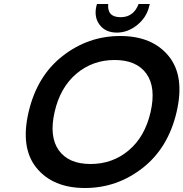

<svg xmlns="http://www.w3.org/2000/svg" viewBox="-20 -920 917 960"><path d="M163 -80Q81 -180 123 -360Q165 -540 293 -640Q421 -740 581 -740Q741 -740 823 -640Q905 -540 863 -360Q821 -180 693 -80Q565 20 405 20Q245 20 163 -80ZM362 -551.5Q281 -483 253 -360Q225 -237 274 -168.5Q323 -100 433 -100Q543 -100 624 -168.5Q705 -237 733 -360Q761 -483 712 -551.5Q663 -620 553 -620Q443 -620 362 -551.5ZM564 -757Q508 -757 478.5 -795.5Q449 -834 462 -890L465 -900H521Q515 -834 583 -834Q648 -834 673 -900H729L726 -889Q713 -833 666 -795Q619 -757 564 -757Z"/></svg>

Font: Miedinger
Style: Bold-Italic
Weight: 700
Italic angle: -13°
Version: Version 001.000